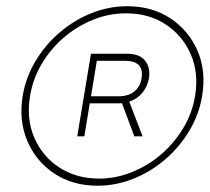

<svg xmlns="http://www.w3.org/2000/svg" viewBox="-20 -757 664 608"><path d="M288.6 -168.9Q210.4 -168.9 152.3 -207.3Q94.2 -245.6 66.7 -310.3Q39.1 -375 51.8 -453.1Q61.5 -511.7 92.3 -563.2Q123 -614.7 168.5 -653.8Q213.9 -692.9 269 -715.1Q324.2 -737.3 382.8 -737.3Q461.4 -737.3 519.5 -699Q577.6 -660.6 605.5 -596.2Q633.3 -531.7 620.1 -453.1Q610.4 -394.5 579.6 -343Q548.8 -291.5 503.4 -252.4Q458 -213.4 402.8 -191.2Q347.7 -168.9 288.6 -168.9ZM292.5 -191.4Q346.7 -191.4 397.7 -211.9Q448.7 -232.4 490.5 -268.3Q532.2 -304.2 560.5 -351.6Q588.9 -398.9 597.7 -453.1Q609.9 -525.4 584.2 -584.7Q558.6 -644 505.1 -679.4Q451.7 -714.8 378.9 -714.8Q324.7 -714.8 274.2 -694.3Q223.6 -673.8 181.9 -637.9Q140.1 -602.1 112.1 -554.7Q84 -507.3 75.2 -453.1Q63 -380.9 88.4 -321.5Q113.8 -262.2 167.2 -227.1Q220.7 -191.9 292.5 -191.4ZM224.6 -325.2 268.1 -586.9H380.4Q420.9 -587.4 439 -565.4Q457 -543.5 451.7 -508.8Q446.8 -482.9 430.7 -463.1Q414.6 -443.4 389.2 -435.1L431.6 -325.2H405.3L366.2 -430.2Q360.4 -429.7 354.5 -429.7H264.2L247.1 -325.2ZM268.1 -452.1H356.9Q388.2 -452.6 406.2 -468Q424.3 -483.4 428.2 -508.8Q437.5 -564.5 375.5 -564.5H286.6Z"/></svg>

Font: Inter Display Thin
Style: Italic
Weight: 100
Italic angle: -9.39999°
Designer: Rasmus Andersson
Foundry: rsms
Version: Version 4.000;git-a52131595